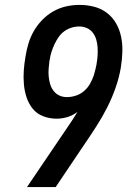

<svg xmlns="http://www.w3.org/2000/svg" viewBox="-20 -763 540 783"><path d="M207 0H90L239 -220Q254 -242 268.5 -263.5Q283 -285 296 -307Q277 -292 254.5 -285.5Q232 -279 211 -279Q182 -279 156 -289Q130 -299 113.5 -319.5Q97 -340 88.5 -365.5Q80 -391 77.5 -419Q75 -447 77 -475.5Q79 -504 84 -532Q88 -559 96 -585.5Q104 -612 118 -636.5Q132 -661 152.5 -682Q173 -703 198 -717Q223 -731 250 -737Q277 -743 304 -743Q335 -743 364 -735.5Q393 -728 416 -710.5Q439 -693 453.5 -667.5Q468 -642 474 -612.5Q480 -583 479 -552Q478 -521 473 -489Q466 -447 451.5 -405.5Q437 -364 417 -324.5Q397 -285 372.5 -247Q348 -209 322 -171ZM253 -367Q271 -367 289.5 -373Q308 -379 323 -392Q338 -405 347.5 -422Q357 -439 363 -457Q366 -468 369 -479.5Q372 -491 374 -502V-504Q377 -520 378 -537Q379 -554 378 -570Q377 -586 372.5 -601.5Q368 -617 358.5 -629.5Q349 -642 334.5 -648.5Q320 -655 303 -655Q287 -655 271 -650Q255 -645 241.5 -635Q228 -625 218.5 -611Q209 -597 202 -582Q195 -567 190 -551.5Q185 -536 183 -520L182 -518Q180 -501 178.5 -484.5Q177 -468 178.5 -451.5Q180 -435 184.5 -420Q189 -405 198.5 -392.5Q208 -380 222 -373.5Q236 -367 253 -367Z"/></svg>

Font: Iosevka Semibold
Style: Italic
Weight: 600
Italic angle: -9°
Monospace: yes
Designer: Belleve Invis
Foundry: Belleve Invis
Version: Version 32.5.0; ttfautohint (v1.8.4)